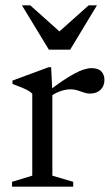

<svg xmlns="http://www.w3.org/2000/svg" viewBox="-20 -697 420 717"><path d="M321.5 -442.5Q347 -442.5 358.5 -430.2Q370 -418 370 -398.5Q370 -375.5 355.2 -361.5Q340.5 -347.5 315.5 -347.5Q304.5 -347.5 293.2 -351.5Q282 -355.5 269.8 -359.5Q257.5 -363.5 243 -363.5Q231 -363.5 217.2 -360Q203.5 -356.5 190 -350Q176.5 -343.5 166.5 -335L156.5 -353Q187 -377 211.8 -393.8Q236.5 -410.5 256.8 -421.5Q277 -432.5 293 -437.5Q309 -442.5 321.5 -442.5ZM175.5 -354V-41L253.5 -18V0H25V-18L100.5 -41V-347Q94 -354 83.8 -359.5Q73.5 -365 59.2 -371Q45 -377 26.5 -383.5V-396L161.5 -446H171ZM210 -572.5H194L311 -677H342L242 -511.5H162.5L62 -677H93Z"/></svg>

Font: Newsreader 24pt
Style: Regular
Weight: 400
Designer: Hugues Gentile
Foundry: Production Type
Version: Version 1.003